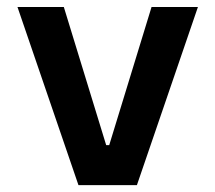

<svg xmlns="http://www.w3.org/2000/svg" viewBox="-20 -538 626 558"><path d="M208 0 30.8 -517.6H165.5L288.6 -116.2H297.4L420.4 -517.6H555.2L377.9 0Z"/></svg>

Font: CaskaydiaMono NF
Style: Bold
Weight: 700
Designer: Aaron Bell
Foundry: Saja Typeworks
Version: Version 2111.001; ttfautohint (v1.8.4);Nerd Fonts 3.1.1